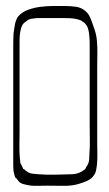

<svg xmlns="http://www.w3.org/2000/svg" viewBox="-20 -580 363 638"><path d="M303 -357V-106Q303 -87 303.5 -68.5Q304 -50 302 -31Q301 -24 299.5 -15Q298 -6 293 1Q285 14 270.5 20.5Q256 27 242 31Q220 38 189.5 37.5Q159 37 136 37Q120 37 102 37.5Q84 38 67 34Q55 32 47 27Q44 25 41.5 21.5Q39 18 37 16Q36 14 34 12.5Q32 11 31 10Q29 6 27.5 -0.5Q26 -7 25 -11Q24 -22 24 -34.5Q24 -47 24 -59V-379Q24 -402 24 -424.5Q24 -447 25 -469Q27 -483 29.5 -498Q32 -513 40 -525Q53 -540 73.5 -547.5Q94 -555 116 -557.5Q138 -560 153 -560H198Q215 -560 232.5 -557.5Q250 -555 263 -544Q274 -535 279.5 -522Q285 -509 289 -497Q294 -484 297.5 -471Q301 -458 302 -445Q304 -423 303.5 -401.5Q303 -380 303 -357ZM278 -164V-404Q278 -420 278 -436Q278 -452 276 -468Q275 -476 272.5 -485Q270 -494 264 -500Q263 -502 260.5 -504Q258 -506 256 -507Q254 -509 251.5 -510.5Q249 -512 247 -513L237 -516Q225 -519 213 -519.5Q201 -520 189 -520H104Q99 -519 91 -518.5Q83 -518 78 -516Q75 -515 72 -513Q69 -511 67 -509Q66 -508 64 -507Q62 -506 60 -504Q53 -497 50 -486Q47 -475 46 -465Q45 -454 45 -442.5Q45 -431 45 -420V-140Q45 -119 44.5 -97Q44 -75 46 -54Q47 -50 47 -46Q47 -42 48 -38Q49 -35 51 -32Q53 -29 54 -26L57 -19Q59 -18 61 -17Q63 -16 64 -14L74 -7Q82 -3 91 -2.5Q100 -2 108 -1Q131 1 163 0.5Q195 0 217 -1Q237 -1 253 -11Q255 -13 257.5 -14Q260 -15 262 -17Q265 -20 267 -26Q269 -28 270.5 -31Q272 -34 273 -36Q276 -43 276.5 -52Q277 -61 277 -68Q279 -91 278.5 -115Q278 -139 278 -164Z"/></svg>

Font: Rubik Vinyl
Style: Regular
Weight: 400
Designer: Hubert and Fischer, NaN
Foundry: Hubert and Fischer, NaN
Version: Version 2.200